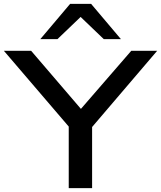

<svg xmlns="http://www.w3.org/2000/svg" viewBox="-35 -966 827 986"><path d="M318 0V-358L342 -288L-15 -705H125L389 -397H372L639 -705H772L416 -288L438 -358V0ZM172 -765 325 -946H433L586 -765H498L379 -879L260 -765Z"/></svg>

Font: Nunito Sans 10pt Expanded SemiBold
Style: Regular
Weight: 600
Width: 7
Designer: Vernon Adams
Foundry: Vernon Adams
Version: Version 3.101;gftools[0.9.27]